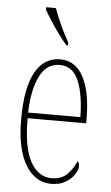

<svg xmlns="http://www.w3.org/2000/svg" viewBox="-55 -803 489 849"><g transform="rotate(5 189.5 -378.0)"><path d="M205 10Q133 10 90.5 -61Q48 -132 48 -262Q48 -403 87 -472.5Q126 -542 197 -542Q266 -542 301 -474.5Q336 -407 336 -291V-270H76Q76 -140 110.5 -77.5Q145 -15 205 -15Q249 -15 274.5 -41.5Q300 -68 312 -99Q316 -97 318.5 -92Q321 -87 321 -77Q321 -62 307.5 -41.5Q294 -21 268.5 -5.5Q243 10 205 10ZM308 -295Q307 -394 281.5 -455.5Q256 -517 197 -517Q139 -517 109 -457Q79 -397 76 -295ZM219 -606Q203 -624 182 -652.5Q161 -681 142.5 -710Q124 -739 115 -756V-766H158Q170 -732 189.5 -690Q209 -648 226 -619V-606Z"/></g></svg>

Font: Noto Serif Tamil ExtraCondensed Thin
Style: Italic
Weight: 100
Width: 2
Italic angle: -12°
Designer: Indian Type Foundry, Tom Grace, and the Monotype Design Team
Foundry: Monotype Imaging Inc.
Version: Version 2.003; ttfautohint (v1.8.4.7-5d5b)